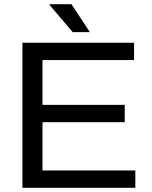

<svg xmlns="http://www.w3.org/2000/svg" viewBox="-20 -888 717 908"><path d="M86 0V-686H614V-604H181V-392H570V-310H181V-82H620V0ZM405 -736H324L214 -865L215 -868H318Z"/></svg>

Font: Archivo SemiBold
Style: Regular
Weight: 400
Version: Version 2.001